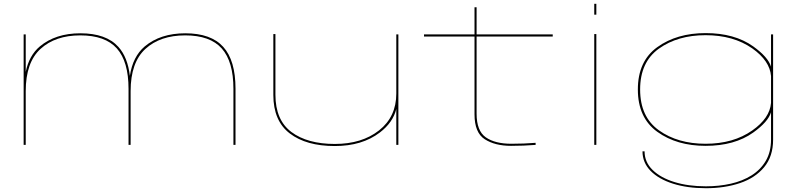

<svg xmlns="http://www.w3.org/2000/svg" viewBox="-20 -766 4237 1015"><path d="M105 0V-584H116V-386Q134 -473 190.5 -520.5Q273.5 -590 405 -590Q541.5 -590 606 -518Q655 -463.5 666.5 -365Q682 -467 745 -520.5Q828 -590 959.5 -590Q1095.5 -590 1160.2 -518.2Q1225 -446.5 1225 -297V0H1214V-296Q1214 -440.5 1152.2 -509.8Q1090.5 -579 959 -579Q827 -579 748.8 -507.5Q670.5 -436 670.5 -284V0H659.5V-296Q659.5 -440.5 597.8 -509.8Q536 -579 404.5 -579Q272.5 -579 194.2 -507.5Q116 -436 116 -284V0Z M2075 0V-190Q2057.5 -118.5 1988 -65.5Q1894.5 6 1750 6Q1599 6 1512 -60.5Q1425 -127 1425 -264V-586H1436V-265Q1436 -131.5 1520.5 -68.2Q1605 -5 1750 -5Q1893 -5 1984 -76.8Q2075 -148.5 2075 -271.5V-584H2086V0Z M2681.5 5Q2597 5 2542.8 -29.8Q2488.5 -64.5 2488.5 -161.5V-573H2221.5V-584H2488.5V-727.5H2499.5V-584H2902V-573H2499.5V-165Q2499.5 -74 2548.2 -40Q2597 -6 2683.5 -6Q2750.5 -6 2811.5 -11V0Q2749.5 5 2681.5 5Z M3121.5 0V-586H3132.5V0ZM3121.5 -746H3132.5V-688.5H3121.5Z M3712 229Q3613.5 229 3537.8 205Q3462 181 3419.2 137.2Q3376.5 93.5 3376.5 34H3387.5Q3387.5 91 3430 132.5Q3472.5 174 3545.8 196.5Q3619 219 3712 219Q3781.5 219 3843.5 205Q3905.5 191 3953.2 161Q4001 131 4028.5 84Q4056 37 4056 -29V-172.5Q4041 -122 3961.5 -65Q3863 5 3710 5Q3558 5 3455 -69Q3352 -143 3352 -293Q3352 -443 3455 -517Q3558 -591 3710 -591Q3863 -591 3961.5 -521Q4041 -464 4056 -413.5V-584H4067V-28Q4067 61 4019.5 118Q3972 175 3891.5 202Q3811 229 3712 229ZM4056 -364Q4049.5 -444.5 3957 -510Q3857 -580 3710 -580Q3563 -580 3463.5 -509Q3364 -438 3364 -293Q3364 -148 3463.5 -77Q3563 -6 3710 -6Q3857 -6 3957 -76.5Q4049.5 -141.5 4056 -222Z"/></svg>

Font: Anybody UltraExpanded Thin
Style: Regular
Weight: 100
Width: 9
Designer: Tyler Finck
Foundry: Etcetera Type Company
Version: Version 1.010; ttfautohint (v1.8.3) -l 8 -r 50 -G 200 -x 14 